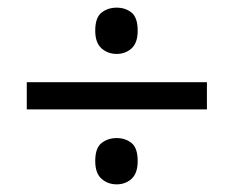

<svg xmlns="http://www.w3.org/2000/svg" viewBox="-20 -603 612 502"><path d="M285 -462Q262 -462 245.5 -476.5Q229 -491 229 -523Q229 -557 245.5 -570Q262 -583 285 -583Q308 -583 324 -570Q340 -557 340 -523Q340 -491 324 -476.5Q308 -462 285 -462ZM50 -317V-388H521V-317ZM285 -121Q262 -121 245.5 -135.5Q229 -150 229 -182Q229 -216 245.5 -229Q262 -242 285 -242Q308 -242 324 -229Q340 -216 340 -182Q340 -150 324 -135.5Q308 -121 285 -121Z"/></svg>

Font: Noto Sans IKEA
Style: Regular
Weight: 400
Designer: Monotype Design Team
Foundry: Monotype Imaging Inc.
Version: Version 2.001